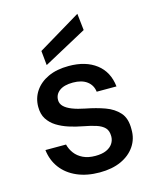

<svg xmlns="http://www.w3.org/2000/svg" viewBox="-113 -819 737 909"><g transform="rotate(-15 255.5 -364.5)"><path d="M263 12Q200 12 152 -9Q104 -30 75.5 -68Q47 -106 41 -157H142Q148 -133 163 -113Q178 -93 203 -81Q228 -69 263 -69Q296 -69 317 -78.5Q338 -88 348.5 -104Q359 -120 359 -139Q359 -167 345 -181.5Q331 -196 305 -204.5Q279 -213 241 -220Q208 -226 175.5 -236.5Q143 -247 117.5 -263Q92 -279 76.5 -303Q61 -327 61 -363Q61 -406 84 -440Q107 -474 149 -493.5Q191 -513 250 -513Q333 -513 384.5 -473.5Q436 -434 444 -361H347Q343 -394 317.5 -413Q292 -432 249 -432Q206 -432 183 -415Q160 -398 160 -370Q160 -352 173.5 -338.5Q187 -325 212.5 -315Q238 -305 274 -298Q326 -288 367.5 -273Q409 -258 435 -229Q461 -200 460 -146Q461 -100 436.5 -64Q412 -28 368 -8Q324 12 263 12ZM151 -544 144 -615 354 -741 363 -659Z"/></g></svg>

Font: DM Sans 17pt Medium
Style: Regular
Weight: 500
Version: Version 4.004;gftools[0.9.30]